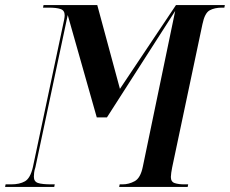

<svg xmlns="http://www.w3.org/2000/svg" viewBox="-52 -734 903 754"><path d="M-32 0 -30 -10H-8Q25 -10 46 -22Q67 -34 77 -77L194 -629Q202 -663 202 -674Q202 -693 186 -698.5Q170 -704 140 -704H117L119 -714H330L419 -385L639 -714H831L829 -704H819Q791 -704 771.5 -693.5Q752 -683 743 -639L624 -76Q622 -66 620.5 -55.5Q619 -45 619 -39Q619 -20 634 -15Q649 -10 672 -10H687L685 0H416L418 -10H429Q454 -10 477 -22.5Q500 -35 509 -80L636 -691L368 -273H328L214 -675L87 -77Q83 -65 82 -55.5Q81 -46 81 -40Q81 -21 97 -15.5Q113 -10 150 -10H163L161 0Z"/></svg>

Font: Noto Serif Display ExtraCondensed SemiBold
Style: Italic
Weight: 600
Width: 2
Italic angle: -12°
Designer: Monotype Design Team
Foundry: Monotype Imaging Inc.
Version: Version 2.009